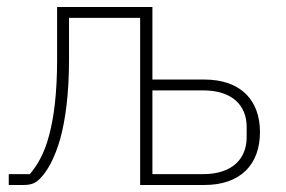

<svg xmlns="http://www.w3.org/2000/svg" viewBox="-20 -528 816 548"><path d="M5 -31H65C85 -54 106 -88 120 -141C134 -193 143 -263 143 -358V-508H415V-301H563C666 -301 722 -243 722 -151C722 -59 667 0 563 0H380V-477H177V-358C177 -261 167 -187 152 -132C136 -76 115 -39 94 -18C79 -3 66 0 45 0H5ZM560 -31C644 -31 684 -76 684 -136V-166C684 -226 644 -270 560 -270H415V-31Z"/></svg>

Font: Plexus Sans ExtraLight
Style: Regular
Weight: 250
Version: Version 2.001;PS 002.001;hotconv 1.0.70;makeotf.lib2.5.58329